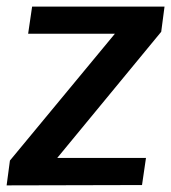

<svg xmlns="http://www.w3.org/2000/svg" viewBox="-39 -560 517 580"><path d="M-19 0 390 -1 402 -83H134L448 -464L458 -540H58L46 -458H308L-9 -75Z"/></svg>

Font: Ronzino Medium
Style: Italic
Weight: 500
Italic angle: -7.99998°
Designer: Nunzio Mazzaferro
Foundry: Collletttivo
Version: Version 1.000;Glyphs 3.3 (3337)